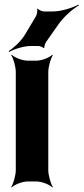

<svg xmlns="http://www.w3.org/2000/svg" viewBox="-20 -793 365 839"><path d="M191 -50V-478C191 -502 202 -539 211 -552L209 -554C197 -542 163 -528 140 -528H100C77 -528 43 -542 31 -554L29 -552C38 -539 49 -502 49 -478V-50C49 -26 38 11 29 24L31 26C43 14 77 0 100 0H140C163 0 197 14 209 26L211 24C202 11 191 -26 191 -50ZM136 -720 88 -640C71 -612 38 -582 18 -570L20 -566C41 -578 83 -592 115 -592H148C154 -592 168 -587 170 -583L174 -584C172 -589 178 -604 181 -609L235 -686C259 -721 300 -755 325 -770L323 -773C297 -759 248 -743 211 -743H171C165 -743 148 -750 145 -755L142 -754C145 -748 141 -727 136 -720Z"/></svg>

Font: Asimov
Style: EdgeExtreme
Weight: 500
Designer: Google
Version: Version 2.000980: 2014